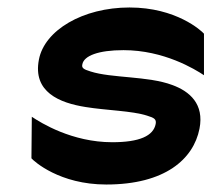

<svg xmlns="http://www.w3.org/2000/svg" viewBox="-20 -482 565 513"><path d="M84 -323C67 -236 139 -207 209 -196C264 -187 333 -186 373 -173C393 -167 398 -163 396 -151C390 -119 353 -102 280 -102C172 -102 89 -154 65 -170L64 -59C71 -51 139 11 264 11C421 11 497 -57 513 -138C526 -204 487 -238 440 -255C376 -279 278 -273 222 -291C202 -297 198 -301 200 -310C204 -333 243 -348 310 -348C418 -348 501 -297 525 -281V-392C518 -400 451 -462 326 -462C201 -462 99 -401 84 -323Z"/></svg>

Font: Charger EcoBold
Style: Obl
Weight: 1000
Designer: Jasper
Foundry: Cannot Into Space Fonts
Version: Version 1.1